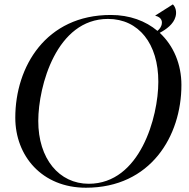

<svg xmlns="http://www.w3.org/2000/svg" viewBox="-20 -864 883 898"><path d="M382 14C684.5 14 828.5 -227.5 828.5 -466.5C828.5 -562.5 792.5 -650 727 -710.5C757 -726 792 -751.5 801 -786C807.5 -809 801 -831.5 788.5 -843.5L706.5 -791.5L706 -790.5C739.5 -782.5 738.5 -760 736.5 -750.5C734.5 -741 729 -730 716.5 -719.5C661 -766 587 -794 498 -794C195 -794 51.5 -552.5 51.5 -313.5C51.5 -135 176 14 382 14ZM395 -4.5C257 -4.5 158.5 -121 159 -299C159.5 -462 244 -775.5 485 -775.5C629 -775.5 721 -659 720.5 -481C720.5 -318 635.5 -4.5 395 -4.5Z"/></svg>

Font: Beautique Display Thin
Style: Bold
Weight: 500
Italic angle: -12°
Designer: Nhat-Quang Ngo
Version: Version 1.100;Glyphs 3.2.3 (3260)